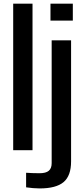

<svg xmlns="http://www.w3.org/2000/svg" viewBox="-20 -820 460 1048"><path d="M52 0V-800H157.5V0ZM255.5 -707.5V-800H377.5V-707.5ZM196.5 208.5Q180.5 208.5 160 206.8Q139.5 205 122.5 202.5V123Q136.5 124 157.2 124.8Q178 125.5 196 125.5Q230.5 125.5 246.2 112.2Q262 99 262 70.5V-600H368V61Q368 139.5 327 174Q286 208.5 196.5 208.5Z"/></svg>

Font: Big Shoulders Medium
Style: Regular
Weight: 500
Designer: Patric King
Foundry: XO Type Co
Version: Version 2.002